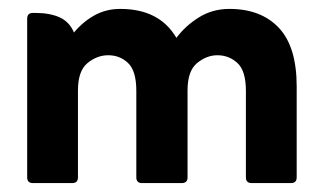

<svg xmlns="http://www.w3.org/2000/svg" viewBox="-20 -411 725 431"><path d="M146 -338Q166 -362 192 -376.5Q218 -391 250 -391Q338 -391 376 -326Q396 -353 426.5 -372Q457 -391 495 -391Q566 -391 606 -348.5Q646 -306 646 -217V-13Q646 0 633 0H545Q532 0 532 -13V-207Q532 -252 513 -269.5Q494 -287 468 -287Q444 -287 422.5 -269.5Q401 -252 401 -208V-13Q401 0 388 0H299Q286 0 286 -13V-207Q286 -252 267.5 -269.5Q249 -287 223 -287Q198 -287 176.5 -269.5Q155 -252 155 -208V-13Q155 0 142 0H54Q41 0 41 -13V-369Q41 -382 54 -382H59Q92 -382 114 -372Q136 -362 146 -338Z"/></svg>

Font: Zain ExtraBold
Style: Regular
Weight: 800
Designer: Zain,Boutros
Foundry: Mobile Telecommunications Company (Zain), 2024
Version: Version 1.50; ttfautohint (v1.8.4)